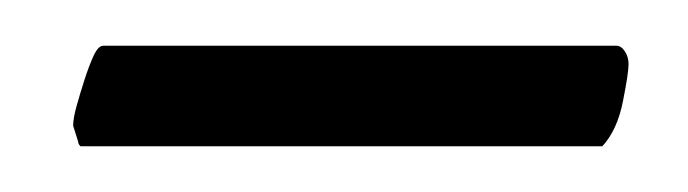

<svg xmlns="http://www.w3.org/2000/svg" viewBox="-20 -557 301 84"><path d="M243.5 -493Q250 -500 252.5 -512.5Q255 -525 255 -529Q255 -532 253.4 -534.5Q251.8 -537 249.6 -537H25.2Q23 -537 21 -532.7Q19 -528.4 17 -522.2Q15 -516 13.5 -510.6Q12 -505.2 12 -502Q14.2 -495 14.2 -495Q14.2 -494 15.2 -493Z"/></svg>

Font: Vermiglione
Style: Italic
Weight: 400
Italic angle: -11°
Version: Version 1.105